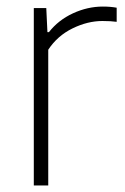

<svg xmlns="http://www.w3.org/2000/svg" viewBox="-20 -565 382 585"><path d="M83 -540.5H121L124.5 -467H129Q158 -504 202.5 -524.5Q247 -545 293.5 -545Q316.5 -545 335.5 -541.5V-498.5Q318 -501 292 -501Q247 -501 201 -478.5Q155 -456 127 -413.5V0H83Z"/></svg>

Font: Encode Sans ExtraLight
Style: Regular
Weight: 275
Designer: Multiple Designers
Foundry: Impallari Type
Version: Version 2.000